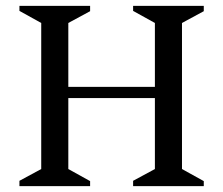

<svg xmlns="http://www.w3.org/2000/svg" viewBox="-20 -632 758 652"><path d="M46 0V-18L120 -58V-554L46 -595V-612H286V-594L212 -554V-337H506V-554L432 -595V-612H672V-594L598 -554V-58L672 -17V0H432V-18L506 -58V-299H212V-58L286 -17V0Z"/></svg>

Font: Ancizar Serif Light
Style: Regular
Weight: 400
Version: Version 8.100